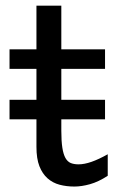

<svg xmlns="http://www.w3.org/2000/svg" viewBox="-20 -665 448 697"><path d="M14.6 -485.8H112.3V-644.5H202.6V-485.8H361.3V-415H202.6V-302.7H361.3V-231.9H202.6V-190.4Q202.6 -152.8 206.3 -128.9Q210 -105 217.5 -91.6Q225.1 -78.1 236.8 -73.2Q248.5 -68.4 265.1 -68.4Q286.1 -68.4 312.5 -77.6Q338.9 -86.9 371.1 -105V-26.9Q337.4 -4.9 306.6 3.7Q275.9 12.2 250 12.2Q221.2 12.2 196.3 5.6Q171.4 -1 152.6 -17.6Q133.8 -34.2 123 -61.8Q112.3 -89.4 112.3 -131.8V-231.9H14.6V-302.7H112.3V-415H14.6Z"/></svg>

Font: Andika Eur
Style: Regular
Weight: 400
Designer: Victor Gaultney, Annie Olsen, Julie Remington, Don Collingsworth, Eric Hays, Becca Hirsbrunner
Foundry: SIL International
Version: Version 5.000